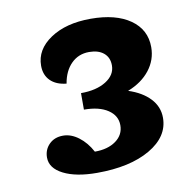

<svg xmlns="http://www.w3.org/2000/svg" viewBox="-58 -766 532 550"><g transform="rotate(-10 208.0 -491.0)"><path d="M48 -340Q48 -363 63.5 -378.5Q79 -394 104 -394Q127 -394 149 -377.5Q171 -361 186 -333Q224 -333 247.5 -350Q271 -367 271 -395Q271 -423 245.5 -440Q220 -457 176 -457V-505Q221 -505 249 -522.5Q277 -540 277 -568Q277 -591 261.5 -604Q246 -617 219 -617Q188 -617 167 -596Q146 -575 140 -539Q110 -542 93.5 -558.5Q77 -575 77 -602Q77 -649 122.5 -679.5Q168 -710 240 -710Q313 -710 355 -680.5Q397 -651 397 -600Q397 -563 374 -533.5Q351 -504 310 -488Q350 -475 372.5 -451Q395 -427 395 -395Q395 -340 336.5 -306Q278 -272 182 -272Q121 -272 84.5 -290.5Q48 -309 48 -340Z"/></g></svg>

Font: Lemonada SemiBold
Style: Regular
Weight: 600
Designer: Mohamed Gaber (Arabic) Eduardo Tunni (Latin)
Foundry: Kief Type Foundry
Version: Version 3.006